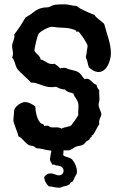

<svg xmlns="http://www.w3.org/2000/svg" viewBox="-20 -614 556 888"><path d="M336 180C336 162 329 144 318 129V130C311 112 281 115 272 103C273 95 274 88 274 81C283 82 292 82 301 81C311 79 320 69 330 65C341 60 355 61 365 55C372 51 375 43 381 39C393 31 391 38 397 23L404 19V13L410 10C422 -5 427 -24 439 -39C436 -60 444 -66 449 -84C448 -99 436 -115 436 -129C436 -137 440 -146 440 -156C440 -169 438 -183 439 -197C432 -203 428 -213 426 -222C408 -226 400 -250 381 -250C378 -250 375 -249 371 -248C361 -258 355 -273 342 -280C325 -291 302 -289 284 -300H272C267 -300 262 -300 259 -297C252 -306 241 -312 233 -319C199 -313 194 -333 168 -339C165 -358 146 -364 139 -380C140 -393 152 -449 159 -458C166 -469 205 -490 218 -490C228 -490 237 -488 246 -487C278 -485 298 -487 330 -474L333 -468L334 -467C337 -467 340 -469 342 -468C350 -464 385 -412 385 -402C385 -391 381 -382 381 -372C381 -363 377 -357 377 -350C377 -348 377 -346 378 -345C386 -332 385 -317 391 -303C403 -291 419 -281 436 -281C475 -281 493 -336 493 -368C493 -413 473 -460 462 -503C448 -519 428 -527 417 -545C395 -553 373 -563 352 -574C345 -578 337 -587 329 -587C312 -587 299 -594 280 -594C267 -594 239 -594 226 -590C217 -587 209 -580 199 -580C169 -580 149 -570 126 -551C118 -544 106 -539 97 -532C82 -505 65 -479 46 -455C50 -433 36 -420 36 -401C36 -389 40 -378 40 -366C40 -360 39 -354 36 -348C49 -335 49 -313 59 -297C66 -284 109 -250 123 -232C153 -234 181 -211 216 -211C224 -211 231 -211 239 -213C253 -206 265 -200 281 -200C289 -187 308 -187 320 -181C325 -159 343 -154 343 -124C343 -109 341 -95 342 -81C333 -66 321 -49 310 -35C303 -27 276 -27 265 -19C257 -24 248 -25 239 -25C231 -25 221 -24 213 -26C207 -27 208 -33 199 -33C196 -33 188 -31 184 -32L181 -39C178 -41 175 -40 172 -42C151 -55 144 -100 143 -122C129 -132 113 -142 95 -142C78 -142 45 -120 45 -100C45 -85 42 -71 42 -57C42 -45 64 4 65 16C83 25 94 44 110 55C121 63 137 57 146 71C170 72 194 81 218 83C215 96 213 107 213 110V113C213 116 211 116 211 120C211 129 214 133 216 136L222 148C224 147 226 147 227 147C230 147 231 148 233 148L238 151C244 151 274 152 274 176C274 188 265 197 252 197C240 197 230 188 214 188C200 188 193 194 184 205C186 223 193 236 206 248C221 248 235 254 251 254H255L262 253C273 246 299 247 305 233C309 224 314 235 322 214L325 207L324 208C326 205 329 201 328 201C332 195 336 190 336 180Z"/></svg>

Font: Margarine
Style: Regular
Weight: 400
Designer: Astigmatic (AOETI)
Foundry: Astigmatic (AOETI)
Version: Version 1.000